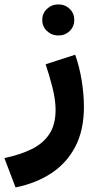

<svg xmlns="http://www.w3.org/2000/svg" viewBox="-46 -570 434 857"><path d="M142.6 -481Q142.6 -510.3 163.6 -530.3Q184.6 -550.3 214.4 -550.3Q244.6 -550.3 265.1 -530.3Q285.6 -510.3 285.6 -481Q285.6 -451.7 265.1 -431.6Q244.6 -411.6 214.4 -411.6Q184.6 -411.6 163.6 -431.6Q142.6 -451.7 142.6 -481ZM23.4 266.6 -26.4 135.7Q44.4 120.6 95.5 95.5Q146.5 70.3 174.3 28.3Q202.1 -13.7 202.1 -80.1Q202.1 -124.5 188 -179.9Q173.8 -235.4 157.7 -283.2L289.6 -325.7Q308.6 -272.5 318.6 -210.9Q328.6 -149.4 328.6 -92.8Q328.6 9.8 290.8 83.3Q252.9 156.7 184.3 202.4Q115.7 248 23.4 266.6Z"/></svg>

Font: Vazirmatn RD UI ExtraBold
Style: Regular
Weight: 800
Designer: Saber Rastikerdar
Foundry: Saber Rastikerdar
Version: Version 33.003